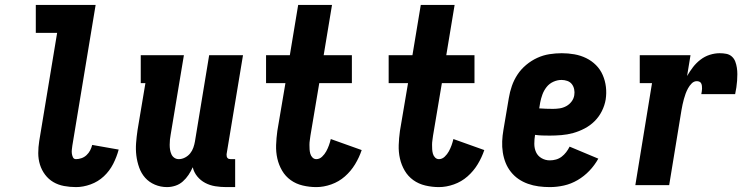

<svg xmlns="http://www.w3.org/2000/svg" viewBox="-20 -755 3040 783"><path d="M290 8Q265 8 241 3.5Q217 -1 197.5 -12.5Q178 -24 164 -42.5Q150 -61 143 -83.5Q136 -106 136 -130.5Q136 -155 140 -180L213 -621H126V-735H370L275 -161Q274 -153 273 -145Q272 -137 273 -129Q274 -121 277.5 -113.5Q281 -106 290 -106Q301 -106 312.5 -110Q324 -114 333 -122.5Q342 -131 347.5 -141.5Q353 -152 356 -164L464 -145Q456 -115 441.5 -86.5Q427 -58 403.5 -36Q380 -14 349.5 -3Q319 8 290 8Z M661 8Q635 8 611.5 -2Q588 -12 572 -30Q556 -48 547.5 -72Q539 -96 536 -121Q533 -146 535 -172Q537 -198 541 -225L573 -416H554V-530H730L676 -206Q674 -196 673 -185.5Q672 -175 672 -164.5Q672 -154 673.5 -144.5Q675 -135 679 -126Q683 -117 691 -111.5Q699 -106 709 -106Q722 -106 734.5 -112.5Q747 -119 755.5 -129.5Q764 -140 768.5 -153Q773 -166 775 -178L833 -530H971L904 -126Q904 -122 904.5 -118Q905 -114 907.5 -111Q910 -108 913.5 -107Q917 -106 921 -106H939V8H903Q880 8 858 4.5Q836 1 817 -9Q798 -19 784.5 -35.5Q771 -52 766 -73Q759 -57 749 -42Q739 -27 725.5 -15Q712 -3 695 2.5Q678 8 661 8Z M1270 8Q1242 8 1214.5 1.5Q1187 -5 1165.5 -20.5Q1144 -36 1130.5 -59Q1117 -82 1111 -108.5Q1105 -135 1106 -163.5Q1107 -192 1111 -221L1144 -416H1065V-530H1162L1196 -735H1334L1300 -530H1415V-416H1282L1246 -202Q1245 -193 1243.5 -183.5Q1242 -174 1242 -164.5Q1242 -155 1242.5 -146Q1243 -137 1245.5 -128Q1248 -119 1254.5 -112.5Q1261 -106 1270 -106Q1283 -106 1293.5 -116Q1304 -126 1310.5 -138Q1317 -150 1321.5 -162.5Q1326 -175 1329 -188L1455 -143Q1445 -113 1428 -85Q1411 -57 1386.5 -35.5Q1362 -14 1331 -3Q1300 8 1270 8Z M1770 8Q1742 8 1714.5 1.5Q1687 -5 1665.5 -20.5Q1644 -36 1630.5 -59Q1617 -82 1611 -108.5Q1605 -135 1606 -163.5Q1607 -192 1611 -221L1644 -416H1565V-530H1662L1696 -735H1834L1800 -530H1915V-416H1782L1746 -202Q1745 -193 1743.5 -183.5Q1742 -174 1742 -164.5Q1742 -155 1742.5 -146Q1743 -137 1745.5 -128Q1748 -119 1754.5 -112.5Q1761 -106 1770 -106Q1783 -106 1793.5 -116Q1804 -126 1810.5 -138Q1817 -150 1821.5 -162.5Q1826 -175 1829 -188L1955 -143Q1945 -113 1928 -85Q1911 -57 1886.5 -35.5Q1862 -14 1831 -3Q1800 8 1770 8Z M2222 8Q2199 8 2176.5 5Q2154 2 2133 -5.5Q2112 -13 2094.5 -25Q2077 -37 2063.5 -54Q2050 -71 2042 -91Q2034 -111 2030.5 -133.5Q2027 -156 2028 -179Q2029 -202 2033 -225L2055 -355Q2059 -380 2067.5 -404.5Q2076 -429 2090.5 -451Q2105 -473 2126 -490.5Q2147 -508 2171 -519Q2195 -530 2220.5 -534Q2246 -538 2271 -538Q2297 -538 2322.5 -533.5Q2348 -529 2370.5 -518Q2393 -507 2410.5 -489.5Q2428 -472 2438 -449Q2448 -426 2451 -400.5Q2454 -375 2450 -349Q2446 -325 2434.5 -302Q2423 -279 2405 -261Q2387 -243 2364 -231Q2341 -219 2317.5 -212.5Q2294 -206 2269.5 -204Q2245 -202 2222 -202Q2206 -202 2191 -202.5Q2176 -203 2162 -205Q2159 -187 2159 -168.5Q2159 -150 2166 -134.5Q2173 -119 2188.5 -110Q2204 -101 2222 -101Q2235 -101 2247.5 -104.5Q2260 -108 2270.5 -116Q2281 -124 2289 -134.5Q2297 -145 2303 -157L2420 -108Q2405 -81 2383.5 -58.5Q2362 -36 2335.5 -20.5Q2309 -5 2280 1.5Q2251 8 2222 8ZM2235 -311Q2248 -311 2262 -313Q2276 -315 2289 -322Q2302 -329 2311 -341Q2320 -353 2322 -367Q2324 -379 2321.5 -391Q2319 -403 2312 -412Q2305 -421 2293.5 -425Q2282 -429 2270 -429Q2253 -429 2236.5 -421.5Q2220 -414 2209 -400Q2198 -386 2192 -369.5Q2186 -353 2183 -337L2179 -313Q2193 -312 2207 -311.5Q2221 -311 2235 -311Z M2571 0 2639 -416H2589V-530H2796L2782 -445Q2793 -464 2806 -481Q2819 -498 2836.5 -511.5Q2854 -525 2874.5 -531.5Q2895 -538 2915 -538Q2929 -538 2942 -535.5Q2955 -533 2964.5 -524.5Q2974 -516 2978.5 -504Q2983 -492 2985 -479Q2987 -466 2987 -452.5Q2987 -439 2986 -425.5Q2985 -412 2983 -398.5Q2981 -385 2978 -371H2840Q2841 -377 2842 -382.5Q2843 -388 2843 -393.5Q2843 -399 2842.5 -404.5Q2842 -410 2839.5 -415Q2837 -420 2832 -422Q2827 -424 2822 -424Q2810 -424 2801 -415Q2792 -406 2786 -395Q2780 -384 2776 -373Q2772 -362 2769 -351Q2766 -340 2763.5 -328.5Q2761 -317 2759 -305L2709 0Z"/></svg>

Font: Iosevka Slab Heavy
Style: Italic
Weight: 900
Italic angle: -9°
Monospace: yes
Designer: Belleve Invis
Foundry: Belleve Invis
Version: Version 11.1.0; ttfautohint (v1.8.3)